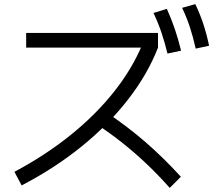

<svg xmlns="http://www.w3.org/2000/svg" viewBox="-20 -875 1040 932"><path d="M50 -41Q202 -122 324 -220.5Q446 -319 534.5 -431Q623 -543 672 -662L694 -644H107V-715H747V-644Q697 -515 602 -392.5Q507 -270 376 -164Q245 -58 85 25ZM804 37Q747 -27 691 -80Q635 -133 576 -180Q517 -227 449 -272L499 -328Q600 -260 686.5 -185Q773 -110 858 -17ZM793 -615Q779 -672 763 -719Q747 -766 725 -812L790 -832Q812 -783 828.5 -734.5Q845 -686 859 -629ZM930 -639Q917 -697 901.5 -744Q886 -791 864 -837L928 -855Q951 -807 967 -758.5Q983 -710 995 -653Z"/></svg>

Font: M PLUS 2
Style: Regular
Weight: 400
Designer: Coji Morishita
Foundry: UNDERFOREST DESIGN
Version: Version 1.001